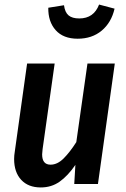

<svg xmlns="http://www.w3.org/2000/svg" viewBox="-20 -808 553 843"><path d="M42 -110Q42 -125 45 -143L99 -529H220L167 -153Q165 -137 165 -130Q165 -85 202 -85Q232 -85 259.5 -112.5Q287 -140 315 -184L364 -529H484L410 0H306L311 -84Q278 -36 242 -10.5Q206 15 159 15Q104 15 73 -18.5Q42 -52 42 -110ZM192 -774 261 -785Q265 -754 281 -740.5Q297 -727 328 -727Q392 -727 415 -788L483 -770Q469 -709 426.5 -673.5Q384 -638 321 -638Q258 -638 224.5 -675.5Q191 -713 192 -774Z"/></svg>

Font: Fira Sans Condensed Medium
Style: Italic
Weight: 500
Width: 3
Italic angle: -8°
Designer: bBox Type GmbH & Carrois Corporate GbR & Edenspiekermann AG
Foundry: bBox Type GmbH & Carrois Corporate GbR & Edenspiekermann AG
Version: Version 4.301